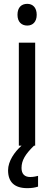

<svg xmlns="http://www.w3.org/2000/svg" viewBox="-20 -758 281 999"><path d="M122 -738C92 -738 71 -720 71 -681C71 -644 92 -625 122 -625C150 -625 171 -644 171 -681C171 -719 150 -738 122 -738ZM92 116C92 76 112 44 157 0H163V-536H78V0H92C55 33 22 81 22 128C22 188 54 221 122 221C146 221 162 218 178 213V157C169 159 156 163 137 163C108 163 92 147 92 116Z"/></svg>

Font: Noto Sans Devanagari UI SemiCondensed
Style: Regular
Weight: 400
Width: 4
Designer: Jelle Bosma - Monotype Design Team
Foundry: Monotype Imaging Inc.
Version: Version 2.004